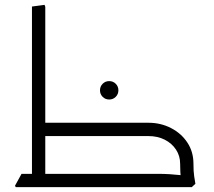

<svg xmlns="http://www.w3.org/2000/svg" viewBox="-20 -773 884 793"><path d="M112 0V-746L164 -753L167 -745V0ZM45 0 42 -6 69 -55H179V0ZM149 -211V-266H530V-211ZM149 0V-55H530V0ZM724 -97Q724 -129 707 -155Q690 -181 660.5 -196Q631 -211 593 -211H458V-222L463 -266H593Q644 -266 686.5 -244Q729 -222 754 -184Q779 -146 779 -97ZM358 0 355 -6 381 -55H492V0ZM381 0V-55H632Q657 -55 681.5 -53.5Q706 -52 722 -50Q738 -48 738 -48V0ZM437 -211 434 -217 460 -266H571V-211ZM733 0Q731 -13 727.5 -36Q724 -59 724 -97H779Q779 -64 782 -45Q785 -26 787 -14L772 0ZM431 -362Q415 -362 404 -373Q393 -384 393 -400Q393 -416 404 -427Q415 -438 431 -438Q447 -438 458 -427Q469 -416 469 -400Q469 -384 458 -373Q447 -362 431 -362Z"/></svg>

Font: Fustat Light
Style: Regular
Weight: 300
Designer: Mohamed Gaber, Khaled Hosny, Laura Garcia Mut
Foundry: Kief Type Foundry, Alif Type Foundry, Hard Type Foundry
Version: Version 1.007